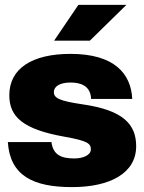

<svg xmlns="http://www.w3.org/2000/svg" viewBox="-20 -752 588 784"><path d="M274 12C430 12 536 -45 536 -155C536 -243 485 -302 317 -326C221 -340 200 -352 200 -376C200 -400 226 -415 268 -415C306 -415 350 -404 352 -348H520C515 -452 446 -532 268 -532C112 -532 18 -473 18 -363C18 -275 74 -224 242 -194C338 -177 351 -166 351 -142C351 -118 318 -105 284 -105C232 -105 197 -118 190 -172H12C21 -34 116 12 274 12ZM201 -586H347L496 -732H300Z"/></svg>

Font: Aspekta 900
Style: Regular
Weight: 900
Designer: Ivo Dolenc
Version: Version 2.000